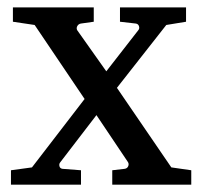

<svg xmlns="http://www.w3.org/2000/svg" viewBox="-20 -502 550 522"><path d="M285.2 0V-39.1L318.8 -43Q325.7 -43.9 328.4 -49.8Q331.1 -55.7 328.1 -61L242.2 -189L144 -61Q140.1 -56.6 141.6 -50.3Q143.1 -43.9 149.9 -43L200.2 -39.1V0H9.8V-39.1L66.9 -46.9L210 -232.9L74.2 -434.1L15.1 -442.9V-481.9H234.9V-442.9L200.2 -438Q193.4 -437 190.2 -431.2Q187 -425.3 189.9 -419.9L269 -308.1L356 -419.9Q359.9 -424.3 357.9 -430.7Q356 -437 349.1 -438L306.2 -442.9V-481.9H485.8V-442.9L432.1 -434.1L297.9 -263.2L445.8 -46.9L500 -39.1V0Z"/></svg>

Font: Charis SIL Viet
Style: Regular
Weight: 400
Foundry: SIL International
Version: Version 5.000